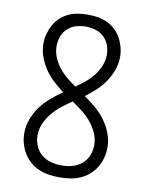

<svg xmlns="http://www.w3.org/2000/svg" viewBox="-85 -804 669 873"><g transform="rotate(10 250.0 -367.5)"><path d="M250 8Q226 8 202 4.5Q178 1 155.5 -8.5Q133 -18 114.5 -34Q96 -50 83.5 -70.5Q71 -91 64.5 -114.5Q58 -138 58 -163Q58 -196 70 -228Q82 -260 102 -287Q122 -314 147.5 -335.5Q173 -357 200 -376Q175 -395 152 -416Q129 -437 111.5 -463Q94 -489 83.5 -518.5Q73 -548 73 -579Q73 -602 79 -624Q85 -646 96 -666Q107 -686 124 -701.5Q141 -717 161.5 -726.5Q182 -736 204.5 -739.5Q227 -743 250 -743Q273 -743 295.5 -739.5Q318 -736 338.5 -726.5Q359 -717 376 -701.5Q393 -686 404 -666Q415 -646 421 -624Q427 -602 427 -579Q427 -548 416.5 -518.5Q406 -489 388.5 -463Q371 -437 348 -416Q325 -395 300 -376Q327 -357 352.5 -335.5Q378 -314 398 -287Q418 -260 430 -228Q442 -196 442 -163Q442 -138 435.5 -114.5Q429 -91 416.5 -70.5Q404 -50 385.5 -34Q367 -18 344.5 -8.5Q322 1 298 4.5Q274 8 250 8ZM250 -411Q272 -426 292.5 -443Q313 -460 329.5 -481Q346 -502 356 -527Q366 -552 366 -578Q366 -601 358 -622.5Q350 -644 333.5 -659.5Q317 -675 295 -681.5Q273 -688 250 -688Q227 -688 205 -681.5Q183 -675 166.5 -659.5Q150 -644 142 -622.5Q134 -601 134 -578Q134 -552 144 -527Q154 -502 170.5 -481Q187 -460 207.5 -443Q228 -426 250 -411ZM250 -47Q275 -47 299.5 -53.5Q324 -60 343 -76Q362 -92 371.5 -115.5Q381 -139 381 -164Q381 -192 369 -219Q357 -246 338.5 -268Q320 -290 297 -308Q274 -326 250 -342Q226 -326 203 -308Q180 -290 161.5 -268Q143 -246 131 -219Q119 -192 119 -164Q119 -139 128.5 -115.5Q138 -92 157 -76Q176 -60 200.5 -53.5Q225 -47 250 -47Z"/></g></svg>

Font: Iosevka Curly Light
Style: Regular
Weight: 300
Monospace: yes
Designer: Belleve Invis
Foundry: Belleve Invis
Version: Version 22.1.2; ttfautohint (v1.8.4)